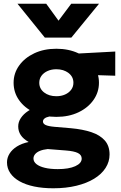

<svg xmlns="http://www.w3.org/2000/svg" viewBox="-20 -787 652 1032"><path d="M266.6 225Q209.6 225 163.7 215.4Q117.8 205.8 85.1 187.4Q52.5 169.1 35.1 143.3Q17.6 117.5 17.6 85.5Q17.6 60.8 31.4 38.6Q45.2 16.5 71.2 0.2Q97.2 -16 134.1 -23.8Q105.2 -40.2 91.6 -60.9Q77.9 -81.5 77.9 -107.5Q77.9 -131 91.8 -152.2Q105.8 -173.5 130.9 -190.2Q156 -207 189.6 -216.8Q223.1 -226.5 262.6 -226L292.1 -164.2Q263.9 -164.6 245.9 -160.9Q228 -157.2 219.4 -150.2Q210.9 -143.1 210.9 -133.8Q210.9 -122.1 225.1 -115.2Q239.4 -108.2 274.4 -105.2L361.6 -97.8Q424.8 -92.1 471.3 -76.5Q517.9 -60.9 543.4 -31.8Q568.9 -2.8 568.9 43.2Q568.9 82.4 547.4 115.8Q526 149.1 486.1 173.5Q446.2 197.9 390.6 211.4Q335 225 266.6 225ZM290.4 122Q349.9 122 384.5 106.3Q419.1 90.6 419.1 65.5Q419.1 45.6 398.6 35.4Q378 25.2 333.4 21.8L236.4 14.2Q212 16.8 194.8 23.8Q177.6 30.9 168.8 41.6Q159.9 52.2 159.9 65.2Q159.9 82.2 175.8 95.1Q191.8 107.9 221 114.9Q250.2 122 290.4 122ZM282.9 -158.8Q215.1 -158.8 163.4 -183Q111.6 -207.2 82.4 -248.8Q53.1 -290.2 53.1 -342.2Q53.1 -393.1 82.8 -434.6Q112.4 -476.1 164.3 -500.6Q216.2 -525 282.9 -525Q349.1 -525 400.9 -500.8Q452.6 -476.5 482.2 -435.2Q511.9 -393.9 511.9 -342.2Q511.9 -291.4 482.6 -249.7Q453.4 -208 401.8 -183.4Q350.2 -158.8 282.9 -158.8ZM282.9 -269.8Q308.9 -269.8 329.6 -279Q350.4 -288.2 362.5 -304.6Q374.6 -320.9 374.6 -342.2Q374.6 -374.4 348.4 -394.6Q322.1 -414.8 282.9 -414.8Q256.5 -414.8 235.8 -405.4Q215 -396.1 203.1 -379.9Q191.1 -363.6 191.1 -342.2Q191.1 -310.2 217.2 -290Q243.4 -269.8 282.9 -269.8ZM359.4 -387.5 297.4 -493.8 599.6 -510 599.4 -380ZM220.9 -585 73.9 -767H228.4L294.6 -675.8L362.9 -767H512.4L363.6 -585Z"/></svg>

Font: Geologica Thin
Style: Regular
Weight: 100
Version: Version 1.010;gftools[0.9.28]